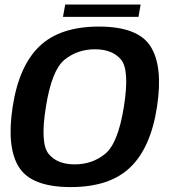

<svg xmlns="http://www.w3.org/2000/svg" viewBox="-20 -794 724 820"><path d="M282 5Q448.5 5 536.2 -79.2Q624 -163.5 650.5 -337.5Q677 -510.5 623.2 -595.5Q569.5 -680.5 402.5 -680.5Q236 -680.5 148.2 -596Q60.5 -511.5 34 -337.5Q7.5 -164 61.2 -79.5Q115 5 282 5ZM299 -92Q224 -92 187.5 -137Q151 -182 176 -337.5Q201 -495 256 -539.2Q311 -583.5 385.5 -583.5Q460.5 -583.5 497.2 -539Q534 -494.5 509 -337.5Q484 -181.5 429 -136.8Q374 -92 299 -92ZM249 -722H571.5L580.5 -774.5H258.5Z"/></svg>

Font: Anybody UltraCondensed Thin SemiBold
Style: Italic
Weight: 600
Italic angle: -10°
Version: Version 1.111